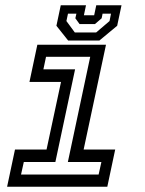

<svg xmlns="http://www.w3.org/2000/svg" viewBox="-20 -710 550 730"><path d="M7 0 37 -141.5H157L212 -398.5H92L122 -540H383L298 -141.5H418L388 0ZM60 -46.5H355L365.5 -94H238L323 -494H155L145 -446.5H265.5L190.5 -94H70.5ZM239 -556 194.5 -612 211 -690H307L299 -652H338L346 -690H442L425.5 -612L358 -556ZM264.5 -586.5H345.5L396.5 -630L402 -658H370L366.5 -640.5L341 -618.5H282.5L266.5 -640.5L270.5 -658H238.5L232.5 -630Z"/></svg>

Font: Tourney Expanded Medium
Style: Italic
Weight: 500
Width: 7
Italic angle: -12°
Designer: Tyler Finck
Foundry: Etcetera Type Co
Version: Version 1.010; ttfautohint (v1.8.3)